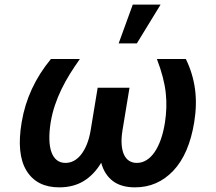

<svg xmlns="http://www.w3.org/2000/svg" viewBox="-20 -801 934 831"><path d="M73.9 -272.7Q99.1 -422.9 200.3 -545.5H325.6Q302.9 -513.5 282.8 -481.4Q262.8 -449.2 246.3 -415.3Q229.8 -381.4 217.7 -345.5Q205.6 -309.7 199.2 -270.6Q192.8 -229.8 193.7 -197.3Q194.6 -164.8 202.8 -142.2Q210.9 -119.7 226.2 -107.8Q241.5 -95.9 263.5 -95.9Q282.7 -95.9 299.9 -105.1Q317.1 -114.3 331.3 -132.5Q345.5 -150.6 356.2 -177Q366.8 -203.5 372.5 -237.9L402.7 -421.2H540.5L510.3 -237.9Q504.6 -203.5 506.4 -177Q508.2 -150.6 516.3 -132.5Q524.5 -114.3 538.7 -105.1Q552.9 -95.9 572.1 -95.9Q594.5 -95.9 613.8 -107.8Q633.2 -119.7 648.8 -142.2Q664.4 -164.8 676 -197.3Q687.5 -229.8 693.9 -270.6Q698.9 -302.9 699.9 -334.5Q701 -366.1 697.4 -398.4Q690.7 -463.1 659.1 -545.5H784.4Q814.6 -483.7 823.9 -416.4Q833.1 -349.1 820.7 -272.7Q798.3 -134.2 730.1 -62.1Q661.9 9.9 564.3 9.9Q504.3 9.9 468 -17.8Q431.8 -45.5 418 -96.6Q386.7 -44.4 342 -17.2Q297.2 9.9 236.2 9.9Q139.2 9.9 94.8 -62.1Q50.4 -134.2 73.9 -272.7ZM493.6 -613.3 554.7 -781.2H675.1L572.4 -613.3Z"/></svg>

Font: Inter P Semi Bold
Style: Italic
Weight: 600
Italic angle: 9.39999°
Designer: Rasmus Andersson
Foundry: rsms
Version: Version 3.018;git-588b23468